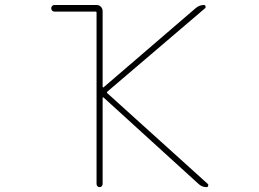

<svg xmlns="http://www.w3.org/2000/svg" viewBox="-20 -773 1040 770"><path d="M808.6 -22.5Q790 -22.5 776.4 -35.2L395.5 -381.8Q394.5 -382.8 393.1 -382.3Q391.6 -381.8 391.6 -380.9V-35.2Q391.6 -30.3 388.2 -26.4Q384.8 -22.5 379.4 -22.5Q374 -22.5 370.6 -26.4Q367.2 -30.3 367.2 -35.2V-722.7Q367.2 -726.6 363.3 -726.6H198.2Q192.4 -726.6 189 -730.5Q185.5 -734.4 185.5 -739.7Q185.5 -745.1 189 -749Q192.4 -752.9 198.2 -752.9H367.2Q377.9 -752.9 384.8 -745.6Q391.6 -738.3 391.6 -728.5V-424.8Q391.6 -423.8 393.1 -422.9Q394.5 -421.9 395.5 -422.9L764.6 -740.2Q779.3 -752.9 797.9 -752.9Q802.7 -752.9 804.2 -748Q805.7 -743.2 802.7 -740.2L410.2 -405.3Q407.2 -402.3 410.2 -399.4L813.5 -35.2Q815.4 -33.2 815.4 -31.2Q815.4 -29.3 814.5 -27.3Q813.5 -22.5 808.6 -22.5Z"/></svg>

Font: Rounded Mgen+ 1m thin
Style: Regular
Weight: 100
Designer: [Source Han Sans]
Ryoko NISHIZUKA  (kana & ideographs); Paul D. Hunt (Latin, Greek & Cyrillic); Wenlong ZHANG  (bopomofo
Version: Version 1.059.20150602